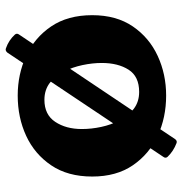

<svg xmlns="http://www.w3.org/2000/svg" viewBox="-3 -588 649 683"><g transform="rotate(90 321.5 -246.5)"><path d="M320 15Q244 15 179 -15Q114 -45 74 -104Q34 -163 34 -250Q34 -336 74 -394.5Q114 -453 179 -483Q244 -513 320 -513Q398 -513 463 -483Q528 -453 568 -394.5Q608 -336 608 -250Q608 -163 568 -104Q528 -45 463 -15Q398 15 320 15ZM335 -80Q388 -80 413.5 -118.5Q439 -157 439 -213Q439 -247 431.5 -282Q424 -317 408 -348Q392 -379 367 -398Q342 -417 307 -417Q252 -417 228 -379.5Q204 -342 204 -284Q204 -251 211.5 -215.5Q219 -180 234.5 -149Q250 -118 275 -99Q300 -80 335 -80ZM475 -545Q481 -553 489 -550Q518 -539 538 -518Q544 -511 538 -503L167 52Q160 60 152 57Q123 47 103 25Q97 18 103 10Z"/></g></svg>

Font: Hahmlet ExtraBold
Style: Regular
Weight: 800
Designer: Minjoo Ham & Mark Frömberg
Foundry: hypertype
Version: Version 1.002